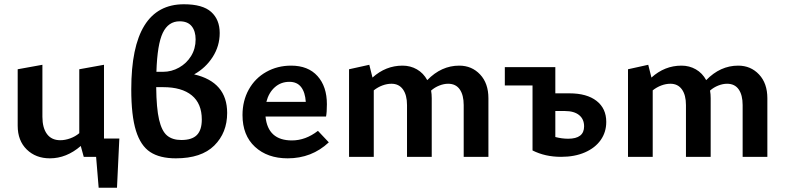

<svg xmlns="http://www.w3.org/2000/svg" viewBox="-20 -736 3684 901"><path d="M540 -86 529 145H443L431 0H373L359 -51Q292 7 214 7Q148 7 105.5 -34.5Q63 -76 63 -146V-411L179 -432V-188Q179 -136 200.5 -107Q222 -78 263 -78Q285 -78 309 -86.5Q333 -95 352 -111V-411L468 -432V-86Z M1046 -206Q1046 -113 985.5 -53Q925 7 805 7Q730 7 685 -22.5Q640 -52 618 -122.5Q596 -193 596 -317Q596 -716 843 -716Q931 -716 971 -680Q1011 -644 1011 -581Q1011 -520 978 -468.5Q945 -417 891 -387Q1046 -351 1046 -206ZM714 -399H745Q785 -399 820.5 -419Q856 -439 877 -473.5Q898 -508 898 -551Q898 -590 879.5 -613Q861 -636 823 -636Q770 -636 744 -582Q718 -528 714 -399ZM927 -175Q927 -250 880 -288.5Q833 -327 746 -327H713Q714 -228 726.5 -174.5Q739 -121 764 -100Q789 -79 831 -79Q881 -79 904 -102.5Q927 -126 927 -175Z M1523 -68Q1443 7 1330 7Q1235 7 1176.5 -47Q1118 -101 1118 -196Q1118 -263 1147.5 -316Q1177 -369 1229.5 -398.5Q1282 -428 1346 -428Q1426 -428 1470 -379Q1514 -330 1514 -247Q1514 -209 1510 -189H1226Q1237 -77 1350 -77Q1414 -77 1472 -122ZM1230 -258H1415Q1412 -303 1393 -327.5Q1374 -352 1338 -352Q1298 -352 1269.5 -326.5Q1241 -301 1230 -258Z M2272 -275V0H2156V-243Q2156 -290 2137.5 -316.5Q2119 -343 2083 -343Q2063 -343 2041.5 -334.5Q2020 -326 2003 -311Q2006 -295 2006 -275V0H1890V-243Q1890 -290 1871 -316.5Q1852 -343 1817 -343Q1796 -343 1774.5 -335Q1753 -327 1734 -312V0H1618V-411L1713 -432L1728 -372Q1790 -428 1869 -428Q1906 -428 1936.5 -410.5Q1967 -393 1985 -360Q2051 -428 2135 -428Q2194 -428 2233 -386.5Q2272 -345 2272 -275Z M2825 -164Q2825 -116 2799 -79Q2773 -42 2725 -21Q2677 0 2613 0Q2538 0 2479 -30V-335H2349V-421H2586V-298H2652Q2734 -298 2779.5 -262.5Q2825 -227 2825 -164ZM2721 -143Q2721 -177 2697.5 -196Q2674 -215 2631 -215H2586V-93Q2617 -85 2646 -85Q2721 -85 2721 -143Z M3581 -275V0H3465V-243Q3465 -290 3446.5 -316.5Q3428 -343 3392 -343Q3372 -343 3350.5 -334.5Q3329 -326 3312 -311Q3315 -295 3315 -275V0H3199V-243Q3199 -290 3180 -316.5Q3161 -343 3126 -343Q3105 -343 3083.5 -335Q3062 -327 3043 -312V0H2927V-411L3022 -432L3037 -372Q3099 -428 3178 -428Q3215 -428 3245.5 -410.5Q3276 -393 3294 -360Q3360 -428 3444 -428Q3503 -428 3542 -386.5Q3581 -345 3581 -275Z"/></svg>

Font: Ysabeau Infant
Style: Bold
Weight: 700
Designer: Christian Thalmann (Catharsis Fonts)
Version: Version 0.003